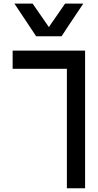

<svg xmlns="http://www.w3.org/2000/svg" viewBox="-20 -760 540 1061"><path d="M450.2 -480.5Q316.4 -480.5 49.8 -480.5Q49.8 -446.3 49.8 -379.9Q150.4 -379.9 349.6 -379.9Q349.6 -160.2 349.6 280.3Q383.8 280.3 450.2 280.3Q450.2 26.4 450.2 -480.5ZM179.7 -559.6Q214.8 -559.6 320.3 -559.6Q349.6 -605.5 440.4 -740.2Q415 -740.2 339.8 -740.2Q317.4 -707 250 -610.4Q227.5 -642.6 160.2 -740.2Q134.8 -740.2 59.6 -740.2Q89.8 -695.3 179.7 -559.6Z"/></svg>

Font: Alibu-Mazigh Belkasim 1
Style: Bold
Weight: 400
Designer: Mazigh Moubarik Belkasim
Version: Version 1.0